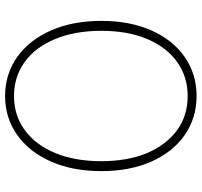

<svg xmlns="http://www.w3.org/2000/svg" viewBox="-39 -740 792 754"><g transform="rotate(90 357.0 -363.0)"><path d="M62 -365Q62 -477 99.5 -561.5Q137 -646 204 -692.5Q271 -739 357 -739Q443 -739 510 -692.5Q577 -646 614.5 -561.5Q652 -477 652 -365Q652 -253 614.5 -167.5Q577 -82 510 -34.5Q443 13 357 13Q271 13 204 -34.5Q137 -82 99.5 -167.5Q62 -253 62 -365ZM492 -65Q550 -108 581.5 -185Q613 -262 613 -365Q613 -467 581 -545Q548 -621 491 -662.5Q434 -704 357 -704Q282 -704 224 -663Q166 -622 133.5 -545.5Q101 -469 101 -365Q101 -261 133.5 -183Q166 -105 224 -63.5Q282 -22 357 -22Q434 -22 492 -65Z"/></g></svg>

Font: Merged Yaku Han JP Thin
Style: Regular
Weight: 250
Designer: Ryoko NISHIZUKA 西塚涼子 (kana, bopomofo & ideographs); Paul D. Hunt (Latin, Greek & Cyrillic); Sandoll Communications 산돌커뮤니
Foundry: Adobe
Version: Version 2.004